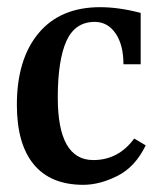

<svg xmlns="http://www.w3.org/2000/svg" viewBox="-20 -503 450 535"><path d="M372 -467V-324H324Q324 -378 302 -410Q280 -442 244 -442Q189 -442 165 -388.5Q141 -335 141 -231Q141 -57 240 -57Q310 -57 354 -117L386 -98Q357 -38 307.5 -13Q258 12 212 12Q121 12 74 -45Q27 -102 27 -211Q27 -338 87.5 -410.5Q148 -483 259 -483Q311 -483 372 -467Z"/></svg>

Font: Gupter
Style: Bold
Weight: 700
Designer: Octavio Pardo
Version: Version 1.000